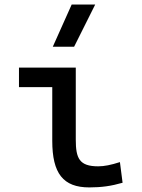

<svg xmlns="http://www.w3.org/2000/svg" viewBox="-20 -815 626 845"><path d="M373 9.8C425.8 9.8 469.2 3.9 519.5 -10.7L507.8 -101.6C468.3 -88.9 439 -83 412.1 -83C329.1 -83 313.5 -118.2 313.5 -200.2V-517.6H63.5V-431.6H210V-195.3C210 -51.8 257.8 9.8 373 9.8ZM212.4 -609.4H306.2L398.9 -794.9H295.4Z"/></svg>

Font: Cascadia Code PL
Style: Regular
Weight: 400
Monospace: yes
Designer: Aaron Bell
Foundry: Saja Typeworks
Version: Version 2404.023